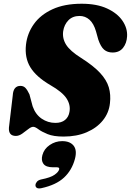

<svg xmlns="http://www.w3.org/2000/svg" viewBox="-20 -736 717 1053"><path d="M329 13Q273.5 13 240.8 -0.5Q208 -14 190.5 -27.2Q173 -40.5 162 -40.5Q151 -40.5 135.2 -28Q119.5 -15.5 101.8 -3Q84 9.5 67 9.5Q26 9.5 29 -36L50 -213Q53 -265 92 -265Q109 -265 119.8 -253.5Q130.5 -242 141.5 -218.5L159 -153Q174.5 -108.5 208.5 -85.2Q242.5 -62 284 -62Q317 -62 336.8 -78.2Q356.5 -94.5 361 -122.5Q368 -160.5 345 -196Q322 -231.5 256.5 -269Q178.5 -314.5 146.5 -367Q114.5 -419.5 122.5 -491Q129.5 -553 165.8 -604Q202 -655 267.8 -685.2Q333.5 -715.5 428 -715.5Q511 -715.5 567.2 -689.5Q623.5 -663.5 651.5 -622.5Q679.5 -581.5 677 -537Q675 -499 654.8 -473.5Q634.5 -448 597.5 -448Q569 -448 550.8 -463.8Q532.5 -479.5 519 -519L506.5 -564Q494 -607 470.8 -627.8Q447.5 -648.5 416.5 -648.5Q378.5 -648.5 355.2 -624.8Q332 -601 326.5 -565Q321 -525.5 342.5 -491Q364 -456.5 424.5 -418.5Q493 -375 529 -336Q565 -297 576.8 -256.8Q588.5 -216.5 583 -170Q577.5 -117 544.2 -75.8Q511 -34.5 455.8 -10.8Q400.5 13 329 13ZM271 181.5Q232 181.5 218.2 162.5Q204.5 143.5 212.5 114.5Q221.5 80.5 252.8 59.2Q284 38 321 38Q364 38 383.8 63Q403.5 88 391 135.5Q374.5 197.5 331 238Q287.5 278.5 207 296Q190 299.5 182 294.2Q174 289 174.5 278.5Q175.5 268.5 183 260Q190.5 251.5 206.5 248Q257.5 238 279.2 222.5Q301 207 304.5 193Q307.5 181.5 292 181.5Z"/></svg>

Font: Fraunces 9pt S000 Black
Style: Italic
Weight: 900
Italic angle: -16°
Version: Version 1.000; ttfautohint (v1.8.3)